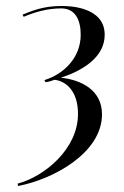

<svg xmlns="http://www.w3.org/2000/svg" viewBox="-20 -520 415 640"><path d="M132 -246C141 -247 151 -250 162 -254C197 -250 240 -220 240 -140C240 -24 129 68 39 92L40 100C153 79 320 -8 320 -139C320 -221 249 -254 183 -261C251 -283 329 -327 329 -404C329 -499 207 -500 187 -500C147 -500 110 -495 55 -471L59 -464C92 -478 135 -492 184 -492C232 -492 249 -452 249 -404C249 -328 193 -273 128 -253Z"/></svg>

Font: Italiana
Style: Regular
Weight: 400
Designer: Santiago Orozco
Foundry: Santiago Orozco
Version: Version 1.000;PS 001.001;hotconv 1.0.56